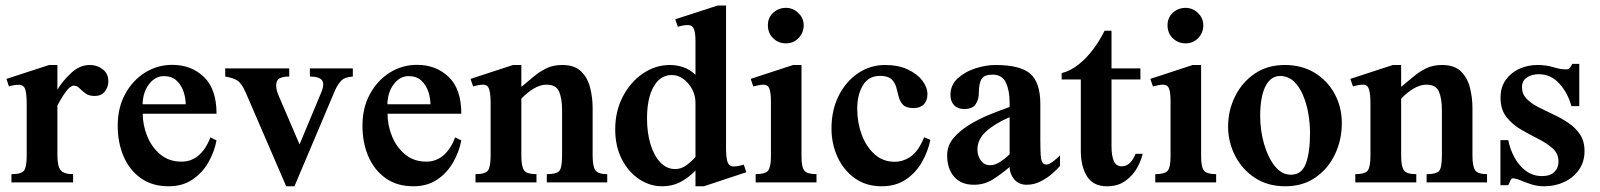

<svg xmlns="http://www.w3.org/2000/svg" viewBox="-20 -647 5676 681"><path d="M364.3 -358.9Q364.3 -338.4 351.8 -322.5Q339.4 -306.6 315.9 -306.6Q295.4 -306.6 283.2 -315.7Q271 -324.7 262 -334Q252.9 -343.3 242.2 -343.3Q229.5 -343.3 213.6 -321.8Q197.8 -300.3 183.6 -272.5V-96.2Q183.6 -57.6 195.1 -43.5Q206.5 -29.3 239.3 -29.3V0H20.5V-29.3Q56.2 -29.3 65.4 -42.2Q74.7 -55.2 74.7 -95.2V-276.4Q74.7 -313.5 69.6 -329.8Q64.5 -346.2 46.4 -346.2Q27.8 -346.2 11.7 -340.3L2.9 -367.2L154.3 -416.5H183.6V-329.1Q202.1 -359.9 232.4 -388.2Q262.7 -416.5 298.3 -416.5Q324.7 -416.5 344.5 -401.1Q364.3 -385.7 364.3 -358.9Z M726.6 -159.7 748 -148.9Q740.2 -107.9 718.8 -70.6Q697.3 -33.2 662.1 -9.8Q627 13.7 578.1 13.7Q520 13.7 479.7 -14.9Q439.5 -43.5 418.5 -92Q397.5 -140.6 397.5 -201.2Q397.5 -264.6 423.8 -313.2Q450.2 -361.8 494.1 -389.4Q538.1 -417 591.3 -417Q658.2 -417 703.1 -374.3Q748 -331.5 748 -243.7H486.3Q486.3 -203.6 502 -164.6Q517.6 -125.5 548.3 -99.6Q579.1 -73.7 624 -73.7Q692.4 -73.7 726.6 -159.7ZM485.8 -277.3H638.7Q638.7 -298.3 631.1 -321.5Q623.5 -344.7 606.7 -360.8Q589.8 -377 561 -377Q530.3 -377 508.5 -348.4Q486.8 -319.8 485.8 -277.3Z M1231.4 -404.3V-375.5Q1203.1 -374 1189.9 -360.4Q1176.8 -346.7 1166.5 -322.3L1024.4 13.7H995.1L852.1 -317.4Q837.9 -350.1 823.2 -360.4Q808.6 -370.6 778.8 -375.5V-404.3H1005.9V-375.5Q982.9 -375.5 971.2 -368.9Q959.5 -362.3 959.5 -343.8Q959.5 -327.6 968.8 -306.6L1042.5 -134.8L1118.7 -317.4Q1126.5 -335.4 1126.5 -348.1Q1126.5 -375.5 1079.1 -375.5V-404.3Z M1594.7 -159.7 1616.2 -148.9Q1608.4 -107.9 1586.9 -70.6Q1565.4 -33.2 1530.3 -9.8Q1495.1 13.7 1446.3 13.7Q1388.2 13.7 1347.9 -14.9Q1307.6 -43.5 1286.6 -92Q1265.6 -140.6 1265.6 -201.2Q1265.6 -264.6 1292 -313.2Q1318.4 -361.8 1362.3 -389.4Q1406.2 -417 1459.5 -417Q1526.4 -417 1571.3 -374.3Q1616.2 -331.5 1616.2 -243.7H1354.5Q1354.5 -203.6 1370.1 -164.6Q1385.7 -125.5 1416.5 -99.6Q1447.3 -73.7 1492.2 -73.7Q1560.5 -73.7 1594.7 -159.7ZM1354 -277.3H1506.8Q1506.8 -298.3 1499.3 -321.5Q1491.7 -344.7 1474.9 -360.8Q1458 -377 1429.2 -377Q1398.4 -377 1376.7 -348.4Q1355 -319.8 1354 -277.3Z M2133.8 0H1919.4V-29.3Q1953.6 -29.3 1963.6 -40.5Q1973.6 -51.8 1973.6 -95.2V-256.8Q1973.6 -297.4 1963.1 -322Q1952.6 -346.7 1918.9 -346.7Q1896 -346.7 1872.6 -332.5Q1849.1 -318.4 1829.1 -296.9V-95.2Q1829.1 -55.7 1839.1 -42.5Q1849.1 -29.3 1882.8 -29.3V0H1666.5V-29.3Q1702.1 -29.3 1711.2 -43Q1720.2 -56.6 1720.2 -95.2V-280.3Q1720.2 -313.5 1715.1 -330.1Q1710 -346.7 1693.8 -346.7Q1686 -346.7 1675.8 -344.7Q1665.5 -342.8 1658.2 -340.3L1648.9 -367.2L1799.8 -416.5H1829.1V-338.9Q1851.6 -357.4 1872.8 -375.2Q1894 -393.1 1918.2 -404.8Q1942.4 -416.5 1974.1 -416.5Q2018.1 -416.5 2041.3 -393.6Q2064.5 -370.6 2073.2 -335.7Q2082 -300.8 2082 -264.2V-95.2Q2082 -56.6 2091.8 -43Q2101.6 -29.3 2133.8 -29.3Z M2627 -36.1 2476.6 13.7H2446.8V-42Q2420.4 -15.1 2392.1 -0.7Q2363.8 13.7 2328.6 13.7Q2285.6 13.7 2247.6 -11.2Q2209.5 -36.1 2185.8 -81.8Q2162.1 -127.4 2162.1 -188.5Q2162.1 -252.9 2189.2 -304.7Q2216.3 -356.4 2260.5 -386.5Q2304.7 -416.5 2356.4 -416.5Q2380.9 -416.5 2404.1 -408.4Q2427.2 -400.4 2446.8 -381.8V-499.5Q2446.8 -531.7 2440.9 -544.9Q2435.1 -558.1 2419.9 -558.1Q2402.8 -558.1 2384.3 -551.8L2375 -578.6L2525.4 -627.4H2555.2V-122.6Q2555.2 -87.9 2560.5 -72.3Q2565.9 -56.6 2582.5 -56.6Q2589.8 -56.6 2600.1 -58.6Q2610.4 -60.5 2618.2 -63ZM2446.8 -90.3V-281.2Q2446.8 -320.8 2421.1 -350.8Q2395.5 -380.9 2362.3 -380.9Q2321.8 -380.9 2298.3 -339.6Q2274.9 -298.3 2274.9 -227.1Q2274.9 -175.8 2287.4 -135Q2299.8 -94.2 2322.3 -70.8Q2344.7 -47.4 2375 -47.4Q2396 -47.4 2413.8 -60.3Q2431.6 -73.2 2446.8 -90.3Z M2830.6 -557.6Q2830.6 -530.8 2812.5 -512Q2794.4 -493.2 2767.6 -493.2Q2741.2 -493.2 2722.4 -511.2Q2703.6 -529.3 2703.6 -557.6Q2703.6 -584.5 2722.4 -601.8Q2741.2 -619.1 2767.6 -619.1Q2793 -619.1 2811.8 -600.8Q2830.6 -582.5 2830.6 -557.6ZM2876 0H2660.2V-29.3Q2694.3 -29.3 2704.3 -41.7Q2714.4 -54.2 2714.4 -92.8V-287.1Q2714.4 -317.4 2709.2 -332Q2704.1 -346.7 2687.5 -346.7Q2680.7 -346.7 2670.4 -344.7Q2660.2 -342.8 2651.9 -340.3L2642.6 -367.2L2793 -416.5H2822.8V-92.3Q2822.8 -53.7 2833.3 -41.5Q2843.8 -29.3 2876 -29.3Z M3257.8 -160.2 3279.8 -150.9Q3271.5 -109.9 3250 -72Q3228.5 -34.2 3192.9 -10.3Q3157.2 13.7 3107.4 13.7Q3051.3 13.7 3011.5 -15.1Q2971.7 -43.9 2950.4 -90.6Q2929.2 -137.2 2929.2 -191.4Q2929.2 -256.8 2954.8 -307.6Q2980.5 -358.4 3023.7 -387.5Q3066.9 -416.5 3118.7 -416.5Q3165.5 -416.5 3199.2 -400.9Q3232.9 -385.3 3251.2 -361.3Q3269.5 -337.4 3269.5 -313Q3269.5 -290 3256.8 -276.9Q3244.1 -263.7 3220.2 -263.7Q3194.3 -263.7 3183.1 -275.1Q3171.9 -286.6 3167.7 -303.7Q3163.6 -320.8 3158.7 -337.9Q3153.8 -355 3141.4 -366.5Q3128.9 -377.9 3101.1 -377.9Q3060.5 -377.9 3040.5 -344.2Q3020.5 -310.5 3020.5 -261.2Q3020.5 -212.4 3036.4 -169.4Q3052.2 -126.5 3082 -99.9Q3111.8 -73.2 3153.3 -73.2Q3184.1 -73.2 3211.2 -92.5Q3238.3 -111.8 3257.8 -160.2Z M3739.7 -95.7V-58.6Q3731 -47.9 3713.1 -32Q3695.3 -16.1 3671.6 -3.9Q3647.9 8.3 3621.6 8.3Q3593.3 8.3 3577.1 -11.2Q3561 -30.8 3561 -54.7Q3532.2 -30.3 3502.2 -11Q3472.2 8.3 3434.1 8.3Q3388.7 8.3 3364 -20.3Q3339.4 -48.8 3339.4 -96.2Q3339.4 -130.9 3362.5 -158Q3385.7 -185.1 3420.9 -206.1Q3456.1 -227.1 3493.9 -242.2Q3531.7 -257.3 3561 -267.6V-284.2Q3561 -325.2 3547.9 -353.8Q3534.7 -382.3 3500 -382.3Q3471.2 -382.3 3461.4 -366.7Q3451.7 -351.1 3451.7 -314.5Q3451.7 -294.9 3440.7 -277.6Q3429.7 -260.3 3399.9 -260.3Q3377 -260.3 3364 -273.9Q3351.1 -287.6 3351.1 -310.5Q3351.1 -345.7 3377.2 -369.4Q3403.3 -393.1 3440.4 -404.8Q3477.5 -416.5 3510.7 -416.5Q3599.1 -416.5 3634.5 -385.3Q3669.9 -354 3669.9 -278.3V-152.3Q3669.9 -135.3 3670.4 -116Q3670.9 -96.7 3672.4 -85.4Q3673.8 -77.1 3678 -70.3Q3682.1 -63.5 3691.9 -63.5Q3701.7 -63.5 3717.8 -76.4Q3733.9 -89.4 3739.7 -95.7ZM3561 -99.6V-231.4Q3508.8 -209 3477.8 -180.9Q3446.8 -152.8 3446.8 -116.7Q3446.8 -95.2 3458.7 -78.1Q3470.7 -61 3492.2 -61Q3509.3 -61 3527.6 -73Q3545.9 -85 3561 -99.6Z M4007.8 -101.6H4032.7Q4028.3 -79.6 4013.7 -52.5Q3999 -25.4 3972.4 -5.9Q3945.8 13.7 3905.8 13.7Q3857.9 13.7 3835.7 -21.2Q3813.5 -56.2 3813.5 -113.3V-365.2H3745.6V-387.7Q3777.3 -395.5 3805.9 -418.5Q3834.5 -441.4 3857.9 -472.9Q3881.3 -504.4 3897.9 -538.1H3922.4V-404.3H4024.9V-365.2H3922.4V-127.9Q3922.4 -95.2 3930.4 -76.2Q3938.5 -57.1 3958.5 -57.1Q3975.1 -57.1 3987.5 -69.1Q4000 -81.1 4007.8 -101.6Z M4248 -557.6Q4248 -530.8 4230 -512Q4211.9 -493.2 4185.1 -493.2Q4158.7 -493.2 4139.9 -511.2Q4121.1 -529.3 4121.1 -557.6Q4121.1 -584.5 4139.9 -601.8Q4158.7 -619.1 4185.1 -619.1Q4210.4 -619.1 4229.2 -600.8Q4248 -582.5 4248 -557.6ZM4293.5 0H4077.6V-29.3Q4111.8 -29.3 4121.8 -41.7Q4131.8 -54.2 4131.8 -92.8V-287.1Q4131.8 -317.4 4126.7 -332Q4121.6 -346.7 4105 -346.7Q4098.1 -346.7 4087.9 -344.7Q4077.6 -342.8 4069.3 -340.3L4060.1 -367.2L4210.4 -416.5H4240.2V-92.3Q4240.2 -53.7 4250.7 -41.5Q4261.2 -29.3 4293.5 -29.3Z M4739.3 -210.4Q4739.3 -150.9 4715.1 -99.9Q4690.9 -48.8 4646 -17.6Q4601.1 13.7 4538.6 13.7Q4476.1 13.7 4430.7 -16.4Q4385.3 -46.4 4360.6 -95Q4335.9 -143.6 4335.9 -198.2Q4335.9 -254.9 4360.4 -304.7Q4384.8 -354.5 4429.9 -385.5Q4475.1 -416.5 4537.1 -416.5Q4597.7 -416.5 4643.1 -388.7Q4688.5 -360.8 4713.9 -314Q4739.3 -267.1 4739.3 -210.4ZM4626.5 -175.3Q4626.5 -209 4620.4 -244.4Q4614.3 -279.8 4601.3 -310.1Q4588.4 -340.3 4568.4 -358.9Q4548.3 -377.4 4520 -377.4Q4486.8 -377.4 4468.3 -340.6Q4449.7 -303.7 4449.7 -234.9Q4449.7 -185.5 4463.1 -137.7Q4476.6 -89.8 4501 -58.6Q4525.4 -27.3 4558.6 -27.3Q4597.2 -27.3 4611.8 -67.1Q4626.5 -106.9 4626.5 -175.3Z M5254.4 0H5040V-29.3Q5074.2 -29.3 5084.2 -40.5Q5094.2 -51.8 5094.2 -95.2V-256.8Q5094.2 -297.4 5083.7 -322Q5073.2 -346.7 5039.6 -346.7Q5016.6 -346.7 4993.2 -332.5Q4969.7 -318.4 4949.7 -296.9V-95.2Q4949.7 -55.7 4959.7 -42.5Q4969.7 -29.3 5003.4 -29.3V0H4787.1V-29.3Q4822.8 -29.3 4831.8 -43Q4840.8 -56.6 4840.8 -95.2V-280.3Q4840.8 -313.5 4835.7 -330.1Q4830.6 -346.7 4814.5 -346.7Q4806.6 -346.7 4796.4 -344.7Q4786.1 -342.8 4778.8 -340.3L4769.5 -367.2L4920.4 -416.5H4949.7V-338.9Q4972.2 -357.4 4993.4 -375.2Q5014.6 -393.1 5038.8 -404.8Q5063 -416.5 5094.7 -416.5Q5138.7 -416.5 5161.9 -393.6Q5185.1 -370.6 5193.8 -335.7Q5202.6 -300.8 5202.6 -264.2V-95.2Q5202.6 -56.6 5212.4 -43Q5222.2 -29.3 5254.4 -29.3Z M5600.1 -111.3Q5600.1 -72.8 5580.3 -44.7Q5560.5 -16.6 5528.1 -1.5Q5495.6 13.7 5457.5 13.7Q5432.6 13.7 5410.9 6.6Q5389.2 -0.5 5372.3 -7.6Q5355.5 -14.6 5345.2 -14.6Q5340.3 -14.6 5336.2 -4.4Q5332 5.9 5329.6 9.8H5301.8V-149.9H5329.6Q5335.9 -117.7 5351.6 -88.6Q5367.2 -59.6 5392.1 -41Q5417 -22.5 5449.7 -22.5Q5478 -22.5 5492.9 -36.9Q5507.8 -51.3 5507.8 -74.2Q5507.8 -102.1 5487.1 -120.6Q5466.3 -139.2 5435.8 -154.5Q5405.3 -169.9 5374.5 -187.7Q5343.8 -205.6 5323 -232.2Q5302.2 -258.8 5302.2 -300.3Q5302.2 -337.9 5320.8 -363.8Q5339.4 -389.6 5369.1 -403.1Q5398.9 -416.5 5432.6 -416.5Q5464.8 -416.5 5489.5 -408.7Q5514.2 -400.9 5536.1 -400.9Q5544.4 -400.9 5549.1 -407.5Q5553.7 -414.1 5556.6 -420.4H5581.5V-270.5H5553.7Q5541 -316.9 5511 -350.3Q5481 -383.8 5437.5 -383.8Q5413.1 -383.8 5395.8 -372.3Q5378.4 -360.8 5378.4 -337.4Q5378.4 -313.5 5394.5 -296.9Q5410.6 -280.3 5435.8 -267.3Q5460.9 -254.4 5489.3 -241.2Q5517.6 -228 5542.7 -211.2Q5567.9 -194.3 5584 -170.4Q5600.1 -146.5 5600.1 -111.3Z"/></svg>

Font: Scheherazade New SemiBold
Style: Regular
Weight: 600
Designer: SIL International
Foundry: SIL International
Version: Version 4.000